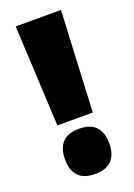

<svg xmlns="http://www.w3.org/2000/svg" viewBox="-129 -691 527 757"><g transform="rotate(-20 134.0 -312.0)"><path d="M229 -639 208.5 -216H60L39 -639ZM135 15Q87.5 15 65 -9.5Q42.5 -34 42.5 -77V-82.5Q42.5 -125.5 65 -150Q87.5 -174.5 135 -174.5Q182.5 -174.5 205.2 -150Q228 -125.5 228 -82.5V-77Q228 -34 205.2 -9.5Q182.5 15 135 15Z"/></g></svg>

Font: Anek Malayalam ExtraBold
Style: Regular
Weight: 800
Version: Version 1.003